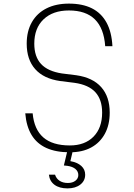

<svg xmlns="http://www.w3.org/2000/svg" viewBox="-20 -832 740 1064"><path d="M161 -204Q169 -115 220 -70.5Q271 -26 367 -26Q450 -26 498 -74.5Q546 -123 546 -208Q546 -280 508.5 -321Q471 -362 393 -373L313 -383Q222 -396 175 -449Q128 -502 128 -590Q128 -659 156.5 -709Q185 -759 237.5 -785.5Q290 -812 362 -812Q437 -812 489 -786Q541 -760 570 -707.5Q599 -655 603 -576H563Q556 -675 506 -724.5Q456 -774 362 -774Q273 -774 221.5 -725Q170 -676 170 -590Q170 -518 207.5 -477.5Q245 -437 323 -425L403 -415Q494 -402 541 -349Q588 -296 588 -208Q588 -140 561 -90.5Q534 -41 485 -14.5Q436 12 367 12Q290 12 237 -12Q184 -36 155 -84Q126 -132 120 -204ZM359 -20H389L370 61Q409 68 430.5 87.5Q452 107 452 136Q452 170 425 191Q398 212 354 212Q309 212 282 192Q255 172 251 136H285Q292 158 310.5 170Q329 182 356 182Q382 182 398 169.5Q414 157 414 138Q414 118 398 104.5Q382 91 353 87L334 85Z"/></svg>

Font: Martian Mono SemiExpanded Thin
Style: Regular
Weight: 250
Monospace: yes
Version: Version 0.930